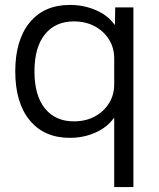

<svg xmlns="http://www.w3.org/2000/svg" viewBox="-20 -550 647 780"><path d="M444 210V-70H442Q416 -33 368 -11.5Q320 10 264 10Q159 10 100.5 -61.5Q42 -133 42 -260Q42 -387 100.5 -458.5Q159 -530 264 -530Q320 -530 369 -509Q418 -488 445 -450H447L448 -520H522V210ZM280 -57Q328 -57 364.5 -76.5Q401 -96 422.5 -130Q444 -164 444 -208V-312Q444 -356 422.5 -390Q401 -424 364.5 -443.5Q328 -463 280 -463Q205 -463 162.5 -410.5Q120 -358 120 -260Q120 -162 162.5 -109.5Q205 -57 280 -57Z"/></svg>

Font: M PLUS 2 Thin
Style: Regular
Weight: 400
Version: Version 1.001